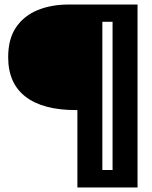

<svg xmlns="http://www.w3.org/2000/svg" viewBox="-20 -680 669 846"><path d="M321 146V-195H314Q169 -195 92.5 -254Q16 -313 16 -428Q16 -509 51 -560Q86 -611 146 -635.5Q206 -660 282 -660H586V146ZM431 69H476V-584H431Z"/></svg>

Font: Bricolage Grotesque 48pt Bricolage Grotesque 48pt Regular
Style: Bold
Weight: 700
Designer: Mathieu Triay
Foundry: Atelier Triay
Version: Version 1.000; ttfautohint (v1.8.4.7-5d5b);gftools[0.9.32]